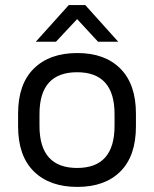

<svg xmlns="http://www.w3.org/2000/svg" viewBox="-20 -733 611 762"><path d="M51.8 -231.4V-282.2Q51.8 -399.4 114.3 -460.9Q176.8 -522.5 287.1 -522.5Q396.5 -522.5 458 -460.4Q519.5 -398.4 519.5 -282.2V-231.4Q519.5 -114.3 458 -52.7Q396.5 8.8 287.1 8.8Q176.8 8.8 114.3 -52.7Q51.8 -114.3 51.8 -231.4ZM434.6 -233.4V-280.3Q434.6 -446.3 286.1 -446.3Q136.7 -446.3 136.7 -280.3V-233.4Q136.7 -66.4 286.1 -66.4Q434.6 -66.4 434.6 -233.4ZM252.9 -712.9H318.4L449.2 -567.4H369.1L286.1 -657.2L202.1 -567.4H122.1Z"/></svg>

Font: Dinish Expanded
Style: Regular
Weight: 400
Width: 7
Designer: Charles Nix
Foundry: Playbeing
Version: Version 2.005; ttfautohint (v1.8.3)